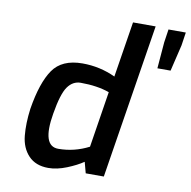

<svg xmlns="http://www.w3.org/2000/svg" viewBox="-86 -870 954 961"><g transform="rotate(10 391.0 -389.5)"><path d="M673 -580 684 -714 694 -781H782L772 -714L740 -580ZM199 -266Q170 -97 254 -97Q335 -97 409 -135L454 -420Q392 -442 308 -442Q268 -442 242 -405.5Q216 -369 199 -266ZM82 -270Q104 -406 150 -472.5Q196 -539 300 -539Q389 -539 468 -502L513 -785H628L503 0H411L396 -56Q364 -34 314.5 -14Q265 6 221 6Q157 6 120.5 -32.5Q84 -71 78 -132.5Q72 -194 82 -270Z"/></g></svg>

Font: Exo
Style: Demi Bold Italic
Weight: 600
Designer: Natanael Gama
Version: Version 1